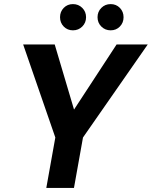

<svg xmlns="http://www.w3.org/2000/svg" viewBox="-20 -917 741 937"><path d="M206 0 250 -246 93 -700H247L347 -363L330 -365L549 -700H701L385 -246L341 0ZM336 -769Q309 -769 291 -787.5Q273 -806 273 -833Q273 -860 291 -878.5Q309 -897 336 -897Q363 -897 381.5 -878.5Q400 -860 400 -833Q400 -806 381.5 -787.5Q363 -769 336 -769ZM520 -769Q493 -769 474.5 -787.5Q456 -806 456 -833Q456 -860 474.5 -878.5Q493 -897 520 -897Q547 -897 565 -878.5Q583 -860 583 -833Q583 -806 565 -787.5Q547 -769 520 -769Z"/></svg>

Font: DM Sans 17pt
Style: Bold Italic
Weight: 700
Italic angle: -10°
Version: Version 4.004;gftools[0.9.30]